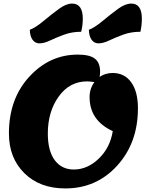

<svg xmlns="http://www.w3.org/2000/svg" viewBox="-20 -1031 815 1076"><path d="M532 -788Q508 -788 493.5 -808Q479 -828 478 -864Q510 -876 555 -913.5Q600 -951 641 -981Q682 -1011 716 -1011Q775 -1011 775 -926Q775 -891 767 -853Q714 -853 669.5 -836.5Q625 -820 591.5 -804Q558 -788 532 -788ZM201 -788Q177 -788 162.5 -808Q148 -828 147 -864Q179 -876 224 -913.5Q269 -951 310 -981Q351 -1011 384 -1011Q444 -1011 444 -926Q444 -889 435 -853Q383 -853 338.5 -836.5Q294 -820 260.5 -804Q227 -788 201 -788ZM346 25Q203 25 116.5 -60.5Q30 -146 30 -283Q30 -477 144 -601Q258 -725 416 -725Q483 -725 512 -702Q541 -679 541 -629Q541 -614 538 -600Q571 -622 611 -622Q678 -622 715.5 -569.5Q753 -517 753 -424Q753 -231 637 -103Q521 25 346 25ZM248 -283Q248 -185 287 -133Q326 -81 394 -81Q470 -81 533.5 -142Q597 -203 612 -296Q482 -356 482 -487Q482 -534 509 -571Q481 -575 469 -575Q370 -575 309 -490Q248 -405 248 -283Z"/></svg>

Font: Lemonada
Style: Bold
Weight: 700
Designer: Mohamed Gaber (Arabic), Eduardo Tunni (Latin)
Foundry: Kief Type Foundry
Version: Version 4.004